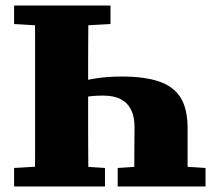

<svg xmlns="http://www.w3.org/2000/svg" viewBox="-20 -675 782 695"><path d="M31 0V-67L167 -75H236L360 -67V0ZM106 0Q107 -50 107 -99.5Q107 -149 107 -199Q107 -249 107 -299V-356Q107 -406 107 -455.5Q107 -505 107 -555Q107 -605 106 -655H300Q300 -606 299.5 -556Q299 -506 299 -457Q299 -408 299 -359V-299Q299 -250 299 -200Q299 -150 299.5 -100Q300 -50 300 0ZM167 -580 31 -588V-655H380V-588L236 -580ZM406 0V-67L530 -75H599L724 -67V0ZM465 0Q466 -35 466 -73Q466 -111 466.5 -148Q467 -185 467 -216Q467 -251 455 -276.5Q443 -302 418 -315.5Q393 -329 353 -329Q331 -329 310.5 -327Q290 -325 269 -320Q248 -315 224 -308L223 -369Q261 -379 310.5 -388.5Q360 -398 421 -398Q500 -398 553 -381Q606 -364 632.5 -323.5Q659 -283 659 -211V0Z"/></svg>

Font: Source Serif 4 ExtraBold
Style: Regular
Weight: 800
Designer: Frank Grießhammer
Foundry: Adobe Systems Incorporated
Version: Version 4.004;hotconv 1.0.116;makeotfexe 2.5.65601